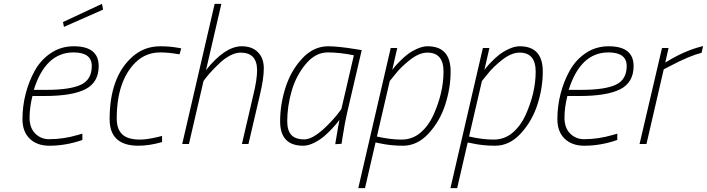

<svg xmlns="http://www.w3.org/2000/svg" viewBox="-20 -750 3682 1000"><path d="M236 -25Q310 -25 385 -47L409 -54V-21Q323 9 237 9Q173 9 135 -27.5Q97 -64 97 -130Q97 -196 113.5 -261Q130 -326 161.5 -382.5Q193 -439 245.5 -474Q298 -509 364 -509Q494 -509 494 -406Q494 -321 425 -285.5Q356 -250 212 -250H149Q134 -190 134 -137Q134 -84 163.5 -54.5Q193 -25 236 -25ZM221 -282Q344 -282 401 -308.5Q458 -335 458 -406Q458 -477 363 -477Q217 -477 156 -282ZM313 -610 308 -635 511 -730 517 -700Z M815 -509Q863 -509 908 -501L924 -498L915 -467Q858 -477 815 -477Q740 -477 687 -426Q588 -329 588 -132Q588 -78 616.5 -50.5Q645 -23 709 -23Q746 -23 804 -37L824 -42V-10Q757 9 701 9Q551 9 551 -129Q551 -347 667 -452Q729 -509 815 -509Z M1053 -385Q1152 -509 1239 -509Q1293 -509 1323.5 -478Q1354 -447 1354 -394Q1354 -341 1334 -257L1274 0H1240L1300 -258Q1319 -336 1319 -384Q1319 -476 1233 -476Q1208 -476 1179 -461Q1150 -446 1127 -424Q1081 -381 1051 -343L1040 -328L964 0H929L1098 -730H1133Z M1559 9Q1439 9 1439 -118Q1439 -206 1467 -294Q1495 -382 1554 -445.5Q1613 -509 1689 -509Q1740 -509 1833 -494L1864 -489L1788 -163Q1777 -117 1763 -28L1759 -1L1726 1Q1743 -103 1748 -126Q1744 -121 1737 -111.5Q1730 -102 1708.5 -79Q1687 -56 1665.5 -38Q1644 -20 1614.5 -5.5Q1585 9 1559 9ZM1823 -462Q1750 -477 1686.5 -477Q1623 -477 1572.5 -416.5Q1522 -356 1499 -276Q1476 -196 1476 -118Q1476 -71 1497 -47.5Q1518 -24 1566 -24Q1620 -24 1713 -126Q1734 -149 1746 -166L1758 -182Z M2207 -509Q2327 -509 2327 -377Q2327 -293 2299.5 -206.5Q2272 -120 2213 -55.5Q2154 9 2079 9Q2013 9 1956 -4L1936 -8L1881 230H1846L2015 -500H2049L2023 -386Q2027 -391 2033.5 -399.5Q2040 -408 2060.5 -429Q2081 -450 2101.5 -466Q2122 -482 2151.5 -495.5Q2181 -509 2207 -509ZM2290 -377Q2290 -476 2206 -476Q2164 -476 2116.5 -439Q2069 -402 2040 -365L2010 -328L1943 -39Q2013 -23 2070.5 -23Q2128 -23 2170 -59Q2212 -95 2237 -150Q2290 -267 2290 -377Z M2687 -509Q2807 -509 2807 -377Q2807 -293 2779.5 -206.5Q2752 -120 2693 -55.5Q2634 9 2559 9Q2493 9 2436 -4L2416 -8L2361 230H2326L2495 -500H2529L2503 -386Q2507 -391 2513.5 -399.5Q2520 -408 2540.5 -429Q2561 -450 2581.5 -466Q2602 -482 2631.5 -495.5Q2661 -509 2687 -509ZM2770 -377Q2770 -476 2686 -476Q2644 -476 2596.5 -439Q2549 -402 2520 -365L2490 -328L2423 -39Q2493 -23 2550.5 -23Q2608 -23 2650 -59Q2692 -95 2717 -150Q2770 -267 2770 -377Z M3022 -25Q3096 -25 3171 -47L3195 -54V-21Q3109 9 3023 9Q2959 9 2921 -27.5Q2883 -64 2883 -130Q2883 -196 2899.5 -261Q2916 -326 2947.5 -382.5Q2979 -439 3031.5 -474Q3084 -509 3150 -509Q3280 -509 3280 -406Q3280 -321 3211 -285.5Q3142 -250 2998 -250H2935Q2920 -190 2920 -137Q2920 -84 2949.5 -54.5Q2979 -25 3022 -25ZM3007 -282Q3130 -282 3187 -308.5Q3244 -335 3244 -406Q3244 -477 3149 -477Q3003 -477 2942 -282Z M3311 0 3428 -500H3462L3445 -424Q3545 -487 3642 -510L3634 -475Q3570 -459 3470 -406L3437 -389L3347 0Z"/></svg>

Font: Titillium Web ExtraLight
Style: Italic
Weight: 275
Italic angle: -13°
Version: Version 1.002;PS 57.000;hotconv 1.0.70;makeotf.lib2.5.55311